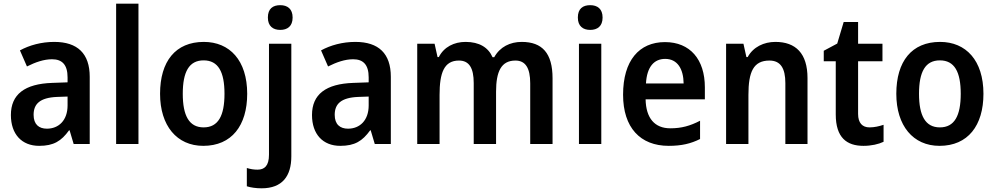

<svg xmlns="http://www.w3.org/2000/svg" viewBox="-20 -780 5392 1040"><path d="M274 -553C204 -553 139 -535 88 -507L126 -420C172 -443 217 -459 262 -459C316 -459 346 -430 346 -361V-334L263 -331C114 -326 39 -269 39 -157C39 -53 98 10 192 10C271 10 312 -16 354 -74H357L379 0H466V-364C466 -490 400 -553 274 -553ZM289 -255 346 -257V-209C346 -128 298 -83 234 -83C191 -83 162 -106 162 -158C162 -217 196 -251 289 -255Z M730 0V-760H609V0Z M1319 -272C1319 -453 1224 -553 1084 -553C931 -553 847 -448 847 -272C847 -99 938 10 1081 10C1235 10 1319 -100 1319 -272ZM970 -272C970 -391 1004 -453 1083 -453C1162 -453 1196 -391 1196 -272C1196 -153 1162 -90 1083 -90C1004 -90 970 -154 970 -272Z M1431 -685C1431 -638 1459 -618 1498 -618C1537 -618 1565 -638 1565 -685C1565 -732 1537 -752 1498 -752C1458 -752 1431 -733 1431 -685ZM1397 240C1509 240 1558 174 1558 67V-543H1437V58C1437 119 1412 139 1375 139C1354 139 1337 136 1317 130V229C1338 236 1368 240 1397 240Z M1905 -553C1835 -553 1770 -535 1719 -507L1757 -420C1803 -443 1848 -459 1893 -459C1947 -459 1977 -430 1977 -361V-334L1894 -331C1745 -326 1670 -269 1670 -157C1670 -53 1729 10 1823 10C1902 10 1943 -16 1985 -74H1988L2010 0H2097V-364C2097 -490 2031 -553 1905 -553ZM1920 -255 1977 -257V-209C1977 -128 1929 -83 1865 -83C1822 -83 1793 -106 1793 -158C1793 -217 1827 -251 1920 -255Z M2806 -553C2743 -553 2688 -526 2657 -470H2648C2625 -523 2576 -553 2502 -553C2440 -553 2385 -526 2357 -471H2350L2334 -543H2240V0H2361V-266C2361 -385 2385 -452 2466 -452C2521 -452 2546 -412 2546 -330V0H2667V-283C2667 -393 2695 -452 2772 -452C2826 -452 2852 -412 2852 -329V0H2973V-356C2973 -492 2917 -553 2806 -553Z M3177 -752C3137 -752 3110 -733 3110 -685C3110 -638 3138 -618 3177 -618C3216 -618 3244 -638 3244 -685C3244 -732 3216 -752 3177 -752ZM3237 -543H3116V0H3237Z M3582 -552C3442 -552 3355 -452 3355 -267C3355 -89 3448 10 3602 10C3672 10 3722 -2 3772 -27V-126C3718 -98 3671 -85 3611 -85C3526 -85 3479 -140 3477 -242H3798V-307C3798 -458 3718 -552 3582 -552ZM3583 -461C3650 -461 3682 -406 3683 -328H3479C3484 -418 3523 -461 3583 -461Z M4180 -553C4118 -553 4060 -526 4030 -471H4023L4007 -543H3913V0H4034V-266C4034 -391 4061 -452 4148 -452C4208 -452 4234 -410 4234 -330V0H4354V-357C4354 -491 4290 -553 4180 -553Z M4690 -90C4651 -90 4628 -114 4628 -163V-448H4760V-543H4628V-661H4550L4515 -544L4442 -505V-448H4507V-160C4507 -34 4567 10 4657 10C4700 10 4739 1 4766 -12V-104C4742 -96 4716 -90 4690 -90Z M5307 -272C5307 -453 5212 -553 5072 -553C4919 -553 4835 -448 4835 -272C4835 -99 4926 10 5069 10C5223 10 5307 -100 5307 -272ZM4958 -272C4958 -391 4992 -453 5071 -453C5150 -453 5184 -391 5184 -272C5184 -153 5150 -90 5071 -90C4992 -90 4958 -154 4958 -272Z"/></svg>

Font: Noto Sans Ethiopic SemiCondensed SemiBold
Style: Regular
Weight: 600
Width: 4
Designer: Monotype Design Team
Foundry: Monotype Imaging Inc.
Version: Version 2.102